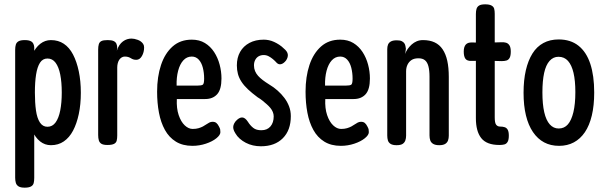

<svg xmlns="http://www.w3.org/2000/svg" viewBox="-20 -659 2793 886"><path d="M215 11Q187 11 165 -6.5Q143 -24 128.5 -56.5Q114 -89 106 -133.5Q98 -178 98 -232Q98 -287 106 -331.5Q114 -376 129 -408Q144 -440 166 -457Q188 -474 215 -474Q249 -474 274.5 -457Q300 -440 317 -407.5Q334 -375 343.5 -330Q353 -285 353 -231Q353 -177 343.5 -132.5Q334 -88 317 -56Q300 -24 274.5 -6.5Q249 11 215 11ZM94 207Q75 207 65.5 201Q56 195 53 184.5Q50 174 50 161V-429Q50 -443 53 -453Q56 -463 65.5 -468.5Q75 -474 95 -474Q115 -474 125.5 -467Q136 -460 138 -442V162Q138 175 135.5 185.5Q133 196 123 201.5Q113 207 94 207ZM199 -74Q222 -74 236.5 -94Q251 -114 258 -149.5Q265 -185 265 -232Q265 -280 258 -315Q251 -350 236.5 -369.5Q222 -389 199 -389Q177 -389 164.5 -369.5Q152 -350 146.5 -315Q141 -280 141 -232Q141 -185 146 -149.5Q151 -114 164 -94Q177 -74 199 -74Z M476 10Q457 10 448 4.5Q439 -1 436 -11.5Q433 -22 433 -36V-430Q433 -445 436 -455Q439 -465 448 -469.5Q457 -474 477 -474Q495 -474 504.5 -469.5Q514 -465 517.5 -456.5Q521 -448 521 -437L519 -425Q524 -440 531 -450.5Q538 -461 547.5 -468Q557 -475 567 -478Q577 -481 587 -481Q593 -481 600.5 -479.5Q608 -478 616 -475Q624 -472 630 -467.5Q636 -463 640.5 -456.5Q645 -450 645 -440Q645 -418 635 -400.5Q625 -383 609 -383Q601 -383 595 -385Q589 -387 584.5 -390Q580 -393 573 -395.5Q566 -398 556 -398Q548 -398 541.5 -394Q535 -390 530.5 -383.5Q526 -377 523.5 -367.5Q521 -358 521 -348V-34Q521 -20 518.5 -10Q516 0 506 5Q496 10 476 10Z M868 14Q823 14 791.5 -5.5Q760 -25 741 -59.5Q722 -94 713.5 -139Q705 -184 705 -236Q705 -305 723 -359Q741 -413 776.5 -444.5Q812 -476 865 -476Q900 -476 925.5 -460.5Q951 -445 968 -419Q985 -393 993.5 -361Q1002 -329 1002 -297Q1002 -246 982 -224Q962 -202 927 -202H796Q794 -159 804.5 -128Q815 -97 832.5 -80.5Q850 -64 869 -64Q885 -64 896.5 -67.5Q908 -71 916.5 -75.5Q925 -80 932 -85Q939 -90 946 -93.5Q953 -97 961 -97Q972 -97 978.5 -91.5Q985 -86 990 -76Q995 -67 996 -62Q997 -57 997 -49Q997 -36 978.5 -21Q960 -6 930 4Q900 14 868 14ZM795 -264H891Q909 -264 915.5 -268Q922 -272 922 -296Q922 -323 916 -346.5Q910 -370 897 -384Q884 -398 865 -398Q842 -398 826 -380.5Q810 -363 802 -332.5Q794 -302 795 -264Z M1184 16Q1165 16 1147.5 12Q1130 8 1114.5 0Q1099 -8 1086.5 -19Q1074 -30 1066 -44Q1059 -55 1057 -64Q1055 -73 1057.5 -81.5Q1060 -90 1067 -99Q1083 -117 1097 -117Q1111 -117 1124 -97Q1129 -89 1135 -82Q1141 -75 1148.5 -69Q1156 -63 1165.5 -60.5Q1175 -58 1186 -58Q1213 -58 1228 -75.5Q1243 -93 1243 -122Q1243 -132 1239 -142Q1235 -152 1228 -160.5Q1221 -169 1211.5 -177.5Q1202 -186 1191.5 -194.5Q1181 -203 1169 -210Q1142 -230 1124 -247Q1106 -264 1094.5 -281.5Q1083 -299 1078 -317.5Q1073 -336 1073 -357Q1073 -393 1088 -419.5Q1103 -446 1131 -461Q1159 -476 1197 -476Q1209 -476 1221 -473.5Q1233 -471 1245 -465.5Q1257 -460 1268.5 -452.5Q1280 -445 1290 -435Q1306 -422 1308 -408.5Q1310 -395 1300 -380Q1289 -366 1277.5 -363Q1266 -360 1257 -369Q1249 -378 1239.5 -386Q1230 -394 1219.5 -399.5Q1209 -405 1197 -405Q1184 -405 1174 -399.5Q1164 -394 1158 -383Q1152 -372 1152 -357Q1152 -343 1157 -331Q1162 -319 1171 -309Q1180 -299 1192.5 -289.5Q1205 -280 1221 -270Q1243 -257 1261 -241Q1279 -225 1292.5 -207Q1306 -189 1314 -168Q1322 -147 1322 -123Q1322 -58 1285 -21Q1248 16 1184 16Z M1553 14Q1508 14 1476.5 -5.5Q1445 -25 1426 -59.5Q1407 -94 1398.5 -139Q1390 -184 1390 -236Q1390 -305 1408 -359Q1426 -413 1461.5 -444.5Q1497 -476 1550 -476Q1585 -476 1610.5 -460.5Q1636 -445 1653 -419Q1670 -393 1678.5 -361Q1687 -329 1687 -297Q1687 -246 1667 -224Q1647 -202 1612 -202H1481Q1479 -159 1489.5 -128Q1500 -97 1517.5 -80.5Q1535 -64 1554 -64Q1570 -64 1581.5 -67.5Q1593 -71 1601.5 -75.5Q1610 -80 1617 -85Q1624 -90 1631 -93.5Q1638 -97 1646 -97Q1657 -97 1663.5 -91.5Q1670 -86 1675 -76Q1680 -67 1681 -62Q1682 -57 1682 -49Q1682 -36 1663.5 -21Q1645 -6 1615 4Q1585 14 1553 14ZM1480 -264H1576Q1594 -264 1600.5 -268Q1607 -272 1607 -296Q1607 -323 1601 -346.5Q1595 -370 1582 -384Q1569 -398 1550 -398Q1527 -398 1511 -380.5Q1495 -363 1487 -332.5Q1479 -302 1480 -264Z M1810 11Q1792 11 1782.5 5Q1773 -1 1770 -11Q1767 -21 1767 -34V-432Q1767 -444 1770.5 -453Q1774 -462 1783.5 -467.5Q1793 -473 1811 -473Q1826 -473 1834 -469Q1842 -465 1846 -459Q1850 -453 1851 -446Q1852 -439 1853 -434L1850 -410Q1853 -421 1861 -432.5Q1869 -444 1879.5 -453.5Q1890 -463 1903 -468.5Q1916 -474 1932 -474Q1963 -474 1985.5 -463.5Q2008 -453 2022.5 -431.5Q2037 -410 2044 -378.5Q2051 -347 2051 -304V-33Q2051 -21 2047.5 -11Q2044 -1 2034.5 5Q2025 11 2007 11Q1989 11 1979 5Q1969 -1 1965.5 -11Q1962 -21 1962 -34V-305Q1962 -334 1957 -353Q1952 -372 1941 -381Q1930 -390 1911 -390Q1891 -390 1879 -382Q1867 -374 1860.5 -360.5Q1854 -347 1854 -330V-33Q1854 -21 1850.5 -11Q1847 -1 1838 5Q1829 11 1810 11Z M2285 10Q2255 10 2234 2Q2213 -6 2200.5 -22Q2188 -38 2182 -61Q2176 -84 2176 -114V-594Q2176 -608 2179 -618Q2182 -628 2191 -633.5Q2200 -639 2219 -639Q2238 -639 2248 -633.5Q2258 -628 2260.5 -618.5Q2263 -609 2263 -595V-117Q2263 -105 2264.5 -96.5Q2266 -88 2269.5 -83.5Q2273 -79 2277.5 -77Q2282 -75 2287 -75Q2300 -75 2309 -72Q2318 -69 2323 -60Q2328 -51 2328 -33Q2328 -14 2322.5 -4.5Q2317 5 2307.5 7.5Q2298 10 2285 10ZM2159 -463 2222 -462 2292 -464Q2305 -465 2315 -462Q2325 -459 2331 -449.5Q2337 -440 2337 -421Q2337 -402 2332 -392.5Q2327 -383 2318 -380Q2309 -377 2295 -377L2222 -379L2156 -378Q2136 -377 2128 -387.5Q2120 -398 2120 -421Q2120 -443 2129.5 -453.5Q2139 -464 2159 -463Z M2560 14Q2521 14 2491 -2Q2461 -18 2439.5 -49.5Q2418 -81 2407 -126.5Q2396 -172 2396 -231Q2396 -289 2406.5 -334.5Q2417 -380 2437 -412Q2457 -444 2487.5 -460.5Q2518 -477 2558 -477Q2613 -477 2649.5 -448Q2686 -419 2704 -364.5Q2722 -310 2722 -232Q2722 -172 2711 -126Q2700 -80 2679 -49Q2658 -18 2628 -2Q2598 14 2560 14ZM2558 -66Q2584 -66 2600.5 -85Q2617 -104 2626 -141.5Q2635 -179 2635 -234Q2635 -287 2626.5 -323Q2618 -359 2601 -378Q2584 -397 2557 -397Q2533 -397 2516 -378Q2499 -359 2491 -322.5Q2483 -286 2483 -233Q2483 -178 2491.5 -141Q2500 -104 2517 -85Q2534 -66 2558 -66Z"/></svg>

Font: Fredoka Condensed
Style: Regular
Weight: 400
Width: 3
Designer: Ben Nathan
Foundry: Milena B. Brandão, Ben Nathan
Version: Version 2.001